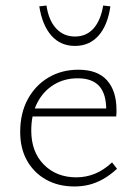

<svg xmlns="http://www.w3.org/2000/svg" viewBox="-20 -668 492 694"><path d="M249 6Q191 6 147 -18.5Q103 -43 78 -87Q53 -131 53 -191Q53 -259 80.5 -309.5Q108 -360 155.5 -388Q203 -416 263 -416Q333 -416 367 -377.5Q401 -339 401 -271Q401 -265 401 -259Q401 -253 400 -247H364V-271Q364 -329 338.5 -357Q313 -385 261 -385Q212 -385 174 -361.5Q136 -338 114.5 -296Q93 -254 93 -196Q93 -119 138.5 -73Q184 -27 256 -27Q291 -27 323 -40Q355 -53 385 -81L403 -58Q377 -34 351.5 -20Q326 -6 301 0Q276 6 249 6ZM82 -247 88 -276H393V-247ZM251 -502Q199 -502 166 -539Q133 -576 122 -645L148 -648Q156 -594 183 -565Q210 -536 251 -536Q292 -536 318 -565Q344 -594 353 -648L379 -645Q369 -576 336 -539Q303 -502 251 -502Z"/></svg>

Font: Ysabeau Office ExtraLight
Style: Regular
Weight: 250
Designer: Christian Thalmann (Catharsis Fonts)
Version: Version 2.001;gftools[0.9.30]; featfreeze: tnum,lnum,ss02